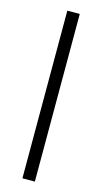

<svg xmlns="http://www.w3.org/2000/svg" viewBox="-110 -725 406 761"><g transform="rotate(15 92.5 -344.0)"><path d="M67 0V-688H118V0Z"/></g></svg>

Font: Saira ExtraCondensed Light
Style: Regular
Weight: 300
Width: 2
Designer: Hector Gatti with collaboration of the Omnibus-Type team
Foundry: Omnibus-Type
Version: Version 1.101